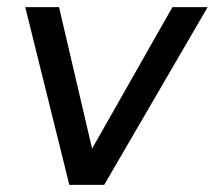

<svg xmlns="http://www.w3.org/2000/svg" viewBox="-20 -520 604 540"><path d="M175 0 51 -500H146L239 -102L465 -500H564L273 0Z"/></svg>

Font: Figtree Medium
Style: Italic
Weight: 500
Italic angle: -9.5°
Foundry: Erik Kennedy
Version: Version 2.001; ttfautohint (v1.8.4.7-5d5b);gftools[0.9.27]